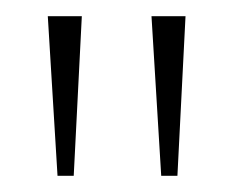

<svg xmlns="http://www.w3.org/2000/svg" viewBox="-20 -734 289 237"><path d="M51 -517 39 -714H81L71 -517ZM179 -517 167 -714H209L199 -517Z"/></svg>

Font: Noto Serif Armenian Condensed Thin
Style: Regular
Weight: 100
Width: 3
Designer: Monotype Design Team
Foundry: Monotype Imaging Inc.
Version: Version 2.008; ttfautohint (v1.8.4.7-5d5b)